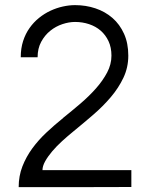

<svg xmlns="http://www.w3.org/2000/svg" viewBox="-20 -748 596 768"><path d="M63 -519Q63 -554.7 72.5 -584Q82 -613.3 98.4 -636.2Q114.7 -659.2 136.2 -676.5Q157.7 -693.8 181.9 -705.1Q206.1 -716.3 231.4 -721.9Q256.8 -727.5 280.3 -727.5Q323.2 -727.5 361.8 -714.6Q400.4 -701.7 429.7 -676.3Q459 -650.9 476.1 -613Q493.2 -575.2 493.2 -525.4Q493.2 -478.5 473.9 -437.5Q454.6 -396.5 423.3 -359.6Q392.1 -322.8 353 -289.1Q314 -255.4 274.4 -223.1Q251 -204.1 228.5 -183.6Q206.1 -163.1 188.7 -142.6Q171.4 -122.1 160.6 -102.8Q149.9 -83.5 149.9 -67.4H505.4V0Q405.3 0.5 317.4 0.5H54.7Q54.7 -43.9 69.6 -82.3Q84.5 -120.6 109.1 -154.3Q133.8 -188 165.8 -218Q197.8 -248 232.4 -275.9H231.9Q267.1 -304.2 301.8 -333.7Q336.4 -363.3 364 -394.5Q391.6 -425.8 408.7 -458.3Q425.8 -490.7 425.8 -525.4Q425.8 -558.1 414.1 -583.3Q402.3 -608.4 382.6 -625.5Q362.8 -642.6 336.2 -651.4Q309.6 -660.2 280.3 -660.2Q255.9 -660.2 229.5 -651.4Q203.1 -642.6 181.2 -625Q159.2 -607.4 144.8 -580.8Q130.4 -554.2 130.4 -519Z"/></svg>

Font: AnjaliOldLipi
Style: Regular
Weight: 400
Italic angle: -12°
Designer: Kevin & Siji
Foundry: Kevin & Siji
Version: Version 0.730 2004